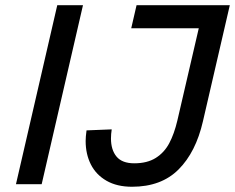

<svg xmlns="http://www.w3.org/2000/svg" viewBox="-20 -710 906 740"><path d="M41.5 0 200.7 -689.9H299.8L140.6 0ZM310.1 -166.5Q310.1 -182.6 313.5 -207.5L410.6 -211.4Q407.7 -193.4 407.7 -176.3Q407.7 -132.3 429.2 -106.4Q450.7 -80.6 497.6 -80.6Q547.4 -80.6 580.3 -101.3Q613.3 -122.1 632.3 -158Q651.4 -193.8 663.6 -245.6L746.1 -601.1H485.8L506.3 -689.9H865.7L762.2 -242.7Q734.9 -123.5 668.2 -56.9Q601.6 9.8 488.8 9.8Q430.7 9.8 390.4 -13.4Q350.1 -36.6 330.1 -76.4Q310.1 -116.2 310.1 -166.5Z"/></svg>

Font: Acari Sans Medium
Style: Italic
Weight: 500
Italic angle: -13°
Designer: Alfredo Marco Pradil and Stefan Peev
Foundry: Hanken Design Co.
Version: Version 1.045